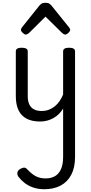

<svg xmlns="http://www.w3.org/2000/svg" viewBox="-20 -859 655 1384"><path d="M269 17Q211 17 172 -3.5Q133 -24 113.5 -64.5Q94 -105 94 -166V-489Q94 -502 104.5 -508.5Q115 -515 136 -515Q158 -515 169 -508.5Q180 -502 180 -489V-166Q180 -131 191 -107Q202 -83 224.5 -71Q247 -59 280 -59Q308 -59 332 -68Q356 -77 375.5 -93Q395 -109 410 -131Q425 -153 435 -178V-489Q435 -502 445.5 -508.5Q456 -515 478 -515Q499 -515 510 -508.5Q521 -502 521 -489V273Q521 349 493.5 401Q466 453 416.5 479Q367 505 300 505Q255 505 219 492.5Q183 480 156.5 459Q130 438 113 415Q103 401 105.5 384.5Q108 368 129 357Q147 348 157.5 349.5Q168 351 180 365Q210 397 239.5 412Q269 427 309 427Q348 427 376 411Q404 395 419.5 360.5Q435 326 435 271V-76Q422 -55 404.5 -37.5Q387 -20 365.5 -8Q344 4 320 10.5Q296 17 269 17ZM166 -610Q156 -610 143.5 -622Q131 -634 131 -644Q131 -647 132 -650Q133 -653 137 -660L264 -819Q270 -826 279.5 -832.5Q289 -839 308 -839Q327 -839 336 -832.5Q345 -826 351 -819L479 -660Q484 -653 485 -650Q486 -647 486 -644Q486 -634 473 -622Q460 -610 451 -610Q444 -610 438 -613.5Q432 -617 426 -623L308 -739L191 -623Q184 -617 178 -613.5Q172 -610 166 -610Z"/></svg>

Font: Playwrite PL
Style: Regular
Weight: 400
Designer: Veronika Burian, José Scaglione
Foundry: TypeTogether
Version: Version 1.002